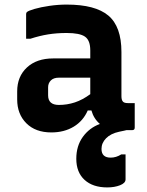

<svg xmlns="http://www.w3.org/2000/svg" viewBox="-20 -568 640 838"><path d="M510 -341V-148Q510 -131 517 -124Q523 -118 538 -118H568V-11Q568 0 557 0H532Q528 1 521.5 2.5Q515 4 500 7Q463 15 443 35.5Q423 56 423 82Q423 120 463 120Q487 120 509 106H528V215Q528 231 504 240.5Q480 250 448 250Q385 250 349 217Q313 184 313 125Q313 69 341.5 29.5Q370 -10 416 -27Q389 -50 379 -86H363Q343 -40 301.5 -15Q260 10 204 10Q135 10 95 -30Q55 -70 55 -134V-169Q55 -234 97.5 -273.5Q140 -313 212 -313H374V-348Q374 -392 351 -408Q328 -424 271 -424Q228 -424 190.5 -418Q153 -412 113 -399H94V-506Q94 -512 97 -515Q103 -521 130.5 -529Q158 -537 196 -542.5Q234 -548 271 -548Q396 -548 453 -500Q510 -452 510 -341ZM190 -152Q190 -110 237 -110Q273 -110 306.5 -121Q340 -132 374 -157V-229H237Q214 -229 202 -217Q190 -205 190 -187Z"/></svg>

Font: Recursive Mn Lnr St
Style: Bold
Weight: 700
Monospace: yes
Version: Version 1.079;hotconv 1.0.112;makeotfexe 2.5.65598; ttfautoh